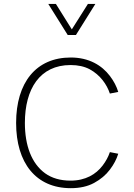

<svg xmlns="http://www.w3.org/2000/svg" viewBox="-20 -958 688 983"><path d="M107.4 -328.6C107.4 -502.9 184.1 -625 341.3 -625C379.4 -625 412.1 -617.7 439 -603.5C493.2 -574.2 526.9 -525.9 542.5 -479L585.4 -487.3C577.1 -515.1 563 -542.5 542.5 -569.3C501.5 -623.5 435.5 -663.6 342.3 -663.6C164.1 -663.6 62.5 -534.7 62.5 -328.6C62.5 -123.5 164.1 5.4 342.3 5.4C388.7 5.4 428.7 -3.4 461.9 -21.5C495.1 -39.6 522 -62 542.5 -89.4C563 -116.2 577.1 -143.6 585.4 -170.9L542.5 -179.2C534.7 -155.8 522.5 -132.8 505.4 -110.4C471.2 -65.4 417.5 -33.2 341.3 -33.2C289.1 -33.2 245.6 -45.9 210.9 -70.8C141.6 -121.1 107.4 -212.9 107.4 -328.6ZM326.7 -778.8H368.7L468.3 -938H430.2L347.7 -807.6L266.1 -938H227.1Z"/></svg>

Font: Estedad ExtraLight
Style: Regular
Weight: 200
Designer: Amin Abedi
Version: Version 7.3